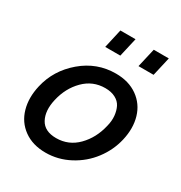

<svg xmlns="http://www.w3.org/2000/svg" viewBox="-165 -809 885 937"><g transform="rotate(30 277.5 -340.5)"><path d="M219.2 -583.5 243.2 -689.9H328.6L304.2 -583.5ZM406.7 -583.5 431.2 -689.9H516.1L491.7 -583.5ZM224.1 9.3Q151.4 9.3 101.8 -26.6Q52.2 -62.5 35.2 -122.6Q18.1 -182.6 34.7 -254.4Q58.1 -356.4 140.9 -426.8Q223.6 -497.1 330.1 -497.1Q402.8 -497.1 452.6 -461.7Q502.4 -426.3 520 -366.9Q537.6 -307.6 521 -235.8Q505.4 -168.9 463.1 -113.3Q420.9 -57.6 357.7 -24.2Q294.4 9.3 224.1 9.3ZM233.9 -78.1Q303.7 -78.1 353.3 -128.4Q402.8 -178.7 420.4 -254.4Q428.7 -286.1 426 -314.2Q423.3 -342.3 412.6 -363.5Q401.9 -384.8 378.2 -397.2Q354.5 -409.7 320.8 -409.7Q251 -409.7 201.7 -360.1Q152.3 -310.5 135.3 -235.8Q119.6 -168 143.8 -123Q168 -78.1 233.9 -78.1Z"/></g></svg>

Font: HK Grotesk SmBold Legacy Italic
Style: Regular
Weight: 600
Italic angle: -13°
Designer: Alfredo Marco Pradil
Foundry: Hanken Design Co.
Version: Version 2.022;PS 002.022;hotconv 1.0.88;makeotf.lib2.5.64775